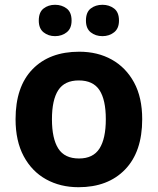

<svg xmlns="http://www.w3.org/2000/svg" viewBox="-20 -772 659 802"><path d="M574 -274Q574 -138 502.5 -64Q431 10 308 10Q232 10 172.5 -23Q113 -56 79 -119.5Q45 -183 45 -274Q45 -410 116 -483Q187 -556 311 -556Q388 -556 447 -523Q506 -490 540 -427.5Q574 -365 574 -274ZM197 -274Q197 -193 223.5 -151.5Q250 -110 310 -110Q369 -110 395.5 -151.5Q422 -193 422 -274Q422 -355 395.5 -395.5Q369 -436 309 -436Q250 -436 223.5 -395.5Q197 -355 197 -274ZM142 -686Q142 -721 162 -736.5Q182 -752 210 -752Q238 -752 258.5 -736.5Q279 -721 279 -686Q279 -653 258.5 -637Q238 -621 210 -621Q182 -621 162 -637Q142 -653 142 -686ZM339 -686Q339 -721 359 -736.5Q379 -752 408 -752Q436 -752 456.5 -736.5Q477 -721 477 -686Q477 -653 456.5 -637Q436 -621 408 -621Q379 -621 359 -637Q339 -653 339 -686Z"/></svg>

Font: Noto IKEA Arabic
Style: Bold
Weight: 700
Designer: Monotype Design Team
Foundry: Monotype Imaging Inc.
Version: Version 1.200